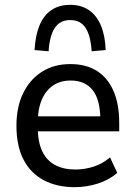

<svg xmlns="http://www.w3.org/2000/svg" viewBox="-20 -765 558 794"><path d="M289 9Q215 9 160.5 -20Q106 -49 77 -105.5Q48 -162 48 -245Q48 -322 75.5 -379Q103 -436 153 -468Q203 -500 271 -500Q336 -500 381 -471.5Q426 -443 449.5 -388.5Q473 -334 473 -257V-222H119V-284H411L395 -267Q395 -352 363.5 -392Q332 -432 272 -432Q230 -432 199.5 -411.5Q169 -391 152.5 -352Q136 -313 136 -255V-241Q136 -180 154 -141Q172 -102 207 -83Q242 -64 292 -64Q329 -64 366 -75.5Q403 -87 435 -114L465 -50Q430 -20 383.5 -5.5Q337 9 289 9ZM181 -553 123 -558Q126 -617 143 -659Q160 -701 192 -723Q224 -745 270 -745Q316 -745 348 -723Q380 -701 397.5 -659Q415 -617 417 -558L359 -553Q355 -617 334 -649.5Q313 -682 270 -682Q228 -682 206.5 -649.5Q185 -617 181 -553Z"/></svg>

Font: Nunito Sans 10pt SemiCondensed Medium
Style: Regular
Weight: 500
Width: 4
Designer: Vernon Adams
Foundry: Vernon Adams
Version: Version 3.101;gftools[0.9.27]